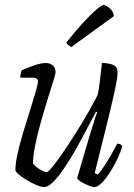

<svg xmlns="http://www.w3.org/2000/svg" viewBox="-20 -754 542 774"><path d="M158 0Q146 0 127 -8Q108 -16 89 -27.5Q70 -39 56.5 -50Q43 -61 42 -68Q42 -94 51 -135Q60 -176 74 -222Q88 -268 101.5 -310.5Q115 -353 124 -384.5Q133 -416 133 -426Q133 -441 112 -441H62Q62 -458 68 -471Q95 -483 121 -491.5Q147 -500 166 -500Q181 -500 192.5 -490.5Q204 -481 204 -463Q204 -456 194.5 -426Q185 -396 171.5 -352.5Q158 -309 144.5 -261Q131 -213 122 -169Q113 -125 113 -95Q125 -80 142.5 -70Q160 -60 168 -60Q174 -60 191.5 -81.5Q209 -103 233.5 -138.5Q258 -174 284.5 -216Q311 -258 334.5 -299Q358 -340 374 -372Q379 -395 383 -430.5Q387 -466 391 -500Q416 -500 435 -493Q454 -486 454 -461Q454 -441 441.5 -383.5Q429 -326 408 -242Q387 -158 362 -57L373 -50Q382 -58 397 -80Q412 -102 427 -128Q442 -154 453 -175Q467 -175 473 -164Q467 -143 454 -115Q441 -87 424.5 -61Q408 -35 391 -17.5Q374 0 361 0Q352 0 336 -6.5Q320 -13 306.5 -21.5Q293 -30 291 -36L341 -206Q352 -242 360.5 -269Q369 -296 372 -301L367 -304Q349 -270 327.5 -229Q306 -188 283 -147.5Q260 -107 237 -73.5Q214 -40 194 -20Q174 0 158 0ZM267 -564Q261 -568 254 -573.5Q247 -579 248 -583Q283 -628 315 -662.5Q347 -697 369 -715.5Q391 -734 397 -734Q407 -734 422.5 -720.5Q438 -707 439 -689Z"/></svg>

Font: Texturina 72pt 72pt ExtraLight
Style: Italic
Weight: 200
Italic angle: -11°
Designer: Guillermo Torres Carreño
Foundry: Omnibus-Type
Version: Version 1.002; ttfautohint (v1.8.3)